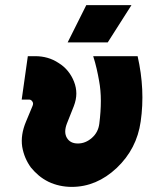

<svg xmlns="http://www.w3.org/2000/svg" viewBox="-20 -720 578 752"><path d="M89 -500 65 -330H94Q102 -330 107 -322Q112 -315 107 -304L82 -244Q60 -192 67 -145Q71 -122 79.5 -102Q88 -82 101 -64Q115 -47 131.5 -33Q148 -19 170 -8Q191 2 214 7Q237 12 261 12Q358 12 437 -62Q516 -137 531 -244Q549 -368 519 -500H345Q353 -475 358.5 -451Q364 -427 368 -404Q375 -367 375 -325Q375 -283 369 -236Q365 -202 340 -180Q315 -158 285 -158Q255 -158 242 -180Q229 -202 242 -236L269 -304Q279 -330 279 -353.5Q279 -377 270 -400Q261 -423 246 -441.5Q231 -460 210 -473Q189 -487 166 -493.5Q143 -500 118 -500ZM245 -554H402L495 -700H318Z"/></svg>

Font: Unageo
Style: Black-Italic
Weight: 900
Designer: Richard Sepsi
Foundry: Richard Sepsi
Version: Version 2.000